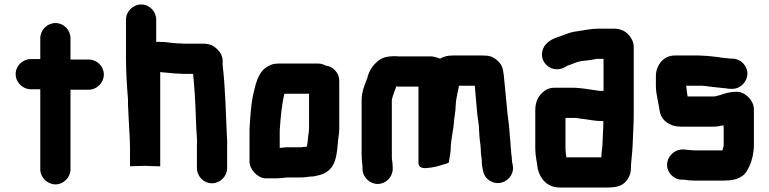

<svg xmlns="http://www.w3.org/2000/svg" viewBox="-20 -765 3438 858"><path d="M160 -594V-501H118C81 -501 50 -471 50 -434C50 -397 81 -366 118 -366H160V-8C160 28 192 59 228 59C264 59 295 28 295 -8V-364H376C413 -364 444 -395 444 -432C444 -469 413 -499 376 -499H295V-594C295 -631 265 -662 228 -662C191 -662 160 -631 160 -594Z M611 -745C574 -745 543 -714 543 -677V-506C543 -444 547 -382 552 -320V-299C553 -276 554 -254 555 -235C557 -188 561 -146 561 -100V-22L627 -24C644 -23 671 -22 687 -22C697 -22 696 -22 696 -22V-443C699 -443 701 -443 703 -442L727 -440C744 -439 761 -436 777 -436C783 -436 789 -436 794 -435H843C849 -375 853 -311 855 -247L857 -195C858 -167 862 -143 860 -116V-14C860 23 890 54 927 54C964 54 995 23 995 -14V-113C996 -126 995 -140 994 -155C989 -261 987 -373 975 -473V-491C975 -512 967 -529 952 -544C930 -565 915 -570 881 -570H798C792 -571 786 -571 780 -571C775 -571 770 -571 764 -572L740 -574C724 -577 707 -578 690 -578H678V-677C678 -714 648 -745 611 -745Z M1361 -346V-190C1360 -183 1360 -179 1360 -176C1359 -170 1358 -163 1357 -155L1355 -133L1352 -112V-110C1349 -110 1347 -110 1346 -109C1340 -109 1334 -108 1327 -107H1260L1230 -104V-182C1234 -241 1239 -298 1251 -346ZM1167 32H1213C1227 32 1249 30 1263 28H1319C1326 28 1334 28 1343 27L1359 25C1363 24 1366 24 1369 24C1380 24 1390 22 1401 19C1431 12 1450 1 1467 -25C1482 -52 1486 -83 1489 -118L1491 -140C1493 -158 1495 -164 1496 -186V-405C1496 -440 1467 -469 1435 -472C1424 -478 1413 -481 1402 -481H1222C1201 -481 1182 -474 1163 -459C1131 -433 1121 -384 1110 -336C1101 -291 1098 -238 1095 -186V-43C1095 -8 1131 31 1167 32Z M1735 -11V-18C1735 -31 1733 -44 1731 -57V-317C1731 -318 1731 -320 1732 -323C1736 -341 1745 -360 1750 -377V-379C1757 -378 1762 -378 1766 -378H1850V-36C1850 -18 1867 -12 1886 -14C1910 -16 1931 -20 1952 -27C1969 -33 1977 -33 1986 -39C1988 -59 1993 -77 1994 -97C1994 -142 2007 -182 2009 -227C2011 -248 2016 -268 2016 -289C2017 -304 2018 -319 2021 -331L2025 -353C2028 -364 2029 -372 2031 -382H2102V-378C2105 -342 2109 -300 2112 -264C2114 -235 2121 -211 2121 -181L2123 -149C2126 -127 2129 -104 2129 -82C2130 -73 2131 -64 2132 -57C2132 -55 2132 -53 2133 -51V-41C2133 -32 2134 -22 2137 -10L2139 0C2143 18 2152 32 2168 42C2220 76 2284 27 2271 -29L2269 -39C2268 -40 2268 -42 2268 -43C2268 -48 2268 -53 2267 -58C2267 -68 2264 -78 2264 -88C2264 -95 2263 -103 2262 -111C2262 -126 2259 -144 2258 -160L2256 -188C2254 -216 2248 -249 2246 -276C2242 -328 2235 -385 2231 -432C2227 -463 2222 -478 2201 -496C2181 -513 2166 -517 2136 -517H2005C1981 -517 1963 -513 1947 -503C1942 -505 1917 -513 1909 -513H1766C1761 -513 1755 -513 1747 -514C1707 -514 1683 -507 1662 -486C1642 -468 1628 -445 1621 -415C1610 -387 1596 -355 1596 -317V-74C1596 -54 1598 -37 1600 -21V-11C1600 26 1631 57 1668 57C1705 57 1735 26 1735 -11Z M2668 -79C2668 -74 2668 -68 2667 -62H2511C2510 -71 2508 -77 2508 -87C2507 -92 2507 -96 2507 -101V-238H2554L2573 -235C2605 -232 2636 -224 2668 -224H2676V-199C2673 -157 2674 -115 2668 -79ZM2659 -359C2638 -362 2613 -366 2590 -369L2571 -371C2561 -372 2551 -373 2542 -373H2457C2440 -373 2425 -368 2412 -358C2387 -339 2372 -312 2372 -273V-101C2372 -68 2380 -39 2383 -11C2394 35 2426 73 2482 73H2692C2733 73 2761 67 2780 42C2797 20 2800 3 2800 -27C2800 -31 2800 -36 2801 -42C2804 -76 2807 -101 2808 -138C2809 -172 2812 -217 2812 -252V-556C2812 -569 2808 -582 2800 -595C2785 -620 2760 -637 2723 -637H2653C2620 -637 2588 -629 2558 -625C2524 -622 2497 -606 2469 -598C2440 -588 2411 -569 2404 -538C2394 -497 2422 -464 2454 -457C2477 -452 2496 -459 2513 -470L2514 -471C2535 -477 2554 -488 2577 -492C2601 -494 2624 -497 2647 -502H2677V-359Z M3213 -205C3213 -203 3214 -193 3214 -191V-114C3212 -107 3210 -100 3209 -94V-93H3087C3076 -93 3067 -94 3056 -95L3036 -97H3030C2993 -97 2962 -66 2961 -30C2960 6 2991 38 3027 38H3034C3043 38 3053 41 3063 41C3072 42 3080 42 3087 42H3213C3251 42 3276 37 3299 20C3315 8 3320 -5 3329 -23C3341 -48 3349 -83 3349 -118V-277C3349 -315 3311 -355 3272 -355C3245 -355 3219 -348 3198 -340C3189 -338 3181 -336 3173 -334H3053C3051 -343 3050 -349 3049 -359L3047 -377C3046 -379 3046 -381 3046 -382H3117C3122 -381 3126 -381 3130 -381L3151 -378C3175 -376 3191 -373 3216 -371H3220C3229 -369 3238 -368 3246 -368H3253C3289 -368 3320 -400 3320 -436C3320 -472 3289 -503 3253 -503H3247C3238 -503 3226 -506 3218 -506C3208 -506 3198 -509 3188 -510C3163 -512 3146 -516 3120 -516C3113 -517 3107 -517 3100 -517H2995C2944 -517 2911 -472 2911 -425V-383C2911 -342 2923 -307 2928 -269C2934 -227 2974 -199 3021 -199H3172C3187 -199 3199 -203 3213 -205Z"/></svg>

Font: Electronic
Style: UltThk
Weight: 900
Version: Version 1.011